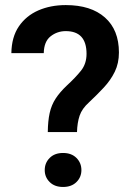

<svg xmlns="http://www.w3.org/2000/svg" viewBox="-20 -741 532 767"><path d="M287.6 -213.4H170.9Q171.4 -258.3 178.5 -289.8Q185.5 -321.3 202.1 -346.9Q218.8 -372.6 247.1 -399.4Q281.2 -430.7 303.5 -458.5Q325.7 -486.3 325.7 -525.9Q325.7 -616.7 242.7 -616.7Q208.5 -616.7 182.1 -595.9Q155.8 -575.2 154.8 -528.8H25.4Q26.4 -593.3 55.4 -635.7Q84.5 -678.2 133.3 -699.5Q182.1 -720.7 242.7 -720.7Q343.3 -720.7 399.2 -671.1Q455.1 -621.6 455.1 -531.2Q455.1 -488.3 438.5 -454.3Q421.9 -420.4 394.5 -391.1Q367.2 -361.8 335.4 -332Q307.6 -307.1 298.1 -279.1Q288.6 -251 287.6 -213.4ZM158.7 -61.5Q158.7 -90.3 178.5 -110.1Q198.2 -129.9 231.9 -129.9Q265.6 -129.9 285.4 -110.1Q305.2 -90.3 305.2 -61.5Q305.2 -33.2 285.4 -13.7Q265.6 5.9 231.9 5.9Q198.2 5.9 178.5 -13.7Q158.7 -33.2 158.7 -61.5Z"/></svg>

Font: Vazirmatn UI SemiBold
Style: Regular
Weight: 600
Designer: Saber Rastikerdar
Foundry: Saber Rastikerdar
Version: Version 33.003